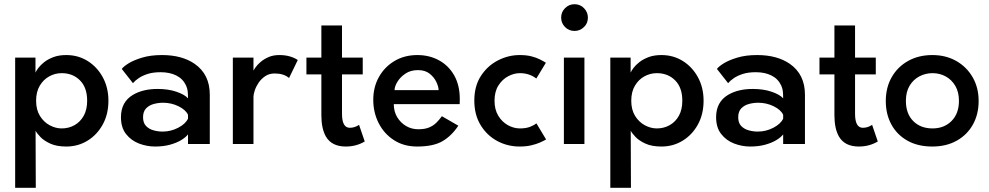

<svg xmlns="http://www.w3.org/2000/svg" viewBox="-20 -684 4700 912"><path d="M150 208H52V-410.5H148.5V-340H149Q152.5 -348.5 162.8 -362Q173 -375.5 190.5 -389.2Q208 -403 234 -412.8Q260 -422.5 295 -422.5Q351.5 -422.5 396.8 -394Q442 -365.5 468.5 -316.5Q495 -267.5 495 -205.5Q495 -141.5 468 -92.5Q441 -43.5 395.8 -15.8Q350.5 12 295 12Q249 12 219 -1.8Q189 -15.5 172.2 -33Q155.5 -50.5 149 -63ZM273 -74Q306.5 -74 334 -89.5Q361.5 -105 377.8 -134.2Q394 -163.5 394 -205.5Q394 -268 360 -302.2Q326 -336.5 273 -336.5Q241.5 -336.5 213.8 -321.2Q186 -306 168.8 -276.8Q151.5 -247.5 151.5 -205.5Q151.5 -162.5 169.8 -133.2Q188 -104 216 -89Q244 -74 273 -74Z M716.5 12Q677.5 12 640.2 -2.2Q603 -16.5 578.8 -47.2Q554.5 -78 554.5 -127.5Q554.5 -199.5 611.5 -233.5Q659 -261.5 728.5 -261.5Q779.5 -261.5 818.2 -248.2Q857 -235 873 -217Q873 -237 871.5 -250.5Q870 -264 863.5 -278.5Q848.5 -310 817.2 -325.5Q786 -341 743 -341Q707 -341 681.5 -332.8Q656 -324.5 638.8 -312.8Q621.5 -301 611.5 -289L558.5 -356.5Q566 -367.5 590.2 -382.8Q614.5 -398 654.8 -410.2Q695 -422.5 749.5 -422.5Q844.5 -422.5 905 -380.5Q976.5 -330.5 976.5 -234.5V0H873V-45.5Q861.5 -31 839.8 -18Q818 -5 787 3.5Q756 12 716.5 12ZM752.5 -59Q791.5 -59 826.5 -77.2Q861.5 -95.5 873 -120.5V-139Q861.5 -163 827.5 -179.5Q793.5 -196 754.5 -196Q732.5 -196 710.8 -190.2Q689 -184.5 674.2 -169.5Q659.5 -154.5 659.5 -127Q659.5 -100.5 673.5 -85.8Q687.5 -71 709 -65Q730.5 -59 752.5 -59Z M1184 0H1086V-410.5H1184V-350H1185Q1186.5 -354 1194.8 -365.5Q1203 -377 1218.2 -390Q1233.5 -403 1255.5 -412.8Q1277.5 -422.5 1307 -422.5Q1358.5 -422.5 1394.5 -399L1353 -313.5Q1328 -335 1284.5 -335Q1258.5 -335 1239.5 -322Q1220.5 -309 1208.2 -290.8Q1196 -272.5 1190 -254Q1184 -235.5 1184 -225Z M1622.5 12Q1555.5 12 1528 -35.5Q1506.5 -73 1506.5 -137V-330.5H1435.5V-410.5H1506.5V-563H1604.5V-410.5H1703V-330.5H1604.5V-143.5Q1604.5 -77 1641.5 -77Q1665 -77 1685.5 -91L1712.5 -12Q1672.5 12 1622.5 12Z M1961.5 12Q1898 12 1851 -18.5Q1804 -49 1778.5 -99.5Q1753 -150 1753 -210Q1753 -270.5 1780 -318.5Q1807 -366.5 1854.2 -394.5Q1901.5 -422.5 1962.5 -422.5Q2019.5 -422.5 2065.2 -397.5Q2111 -372.5 2137.5 -325.8Q2164 -279 2164 -213Q2164 -201 2163.5 -189.5H1850.5Q1850.5 -154 1866.8 -127.2Q1883 -100.5 1909.2 -85.2Q1935.5 -70 1966.5 -70Q1998 -70 2018.2 -78.5Q2038.5 -87 2052.8 -101.2Q2067 -115.5 2079 -132L2157 -87Q2125.5 -39 2082 -13.5Q2038.5 12 1961.5 12ZM2063.5 -256Q2063 -273 2052.5 -295Q2042 -317 2020.8 -334Q1999.5 -351 1965.5 -351Q1930.5 -351 1906 -334.5Q1881.5 -318 1868 -296Q1854.5 -274 1854 -256Z M2448.5 12Q2390.5 12 2341.5 -14.5Q2292.5 -41 2262.8 -90Q2233 -139 2233 -206.5Q2233 -275 2264.2 -323.2Q2295.5 -371.5 2345 -397Q2394.5 -422.5 2448.5 -422.5Q2480.5 -422.5 2504 -416.5Q2527.5 -410.5 2544.2 -402Q2561 -393.5 2573 -386L2527.5 -311Q2494.5 -336.5 2449.5 -336.5Q2421.5 -336.5 2393.8 -321.8Q2366 -307 2347.5 -278Q2329 -249 2329 -205.5Q2329 -163.5 2347 -134Q2365 -104.5 2392.8 -89.2Q2420.5 -74 2449.5 -74Q2479 -74 2498.8 -82Q2518.5 -90 2528 -98L2574 -21.5Q2562.5 -15 2545.2 -7.2Q2528 0.5 2504 6.2Q2480 12 2448.5 12Z M2709 -537Q2682.5 -537 2664 -555.5Q2645.5 -574 2645.5 -600.5Q2645.5 -627 2664.2 -645.5Q2683 -664 2709 -664Q2736 -664 2754.2 -645Q2772.5 -626 2772.5 -600.5Q2772.5 -572.5 2753.2 -554.8Q2734 -537 2709 -537ZM2756 0H2658.5V-410.5H2756Z M2977 208H2879V-410.5H2975.5V-340H2976Q2979.5 -348.5 2989.8 -362Q3000 -375.5 3017.5 -389.2Q3035 -403 3061 -412.8Q3087 -422.5 3122 -422.5Q3178.5 -422.5 3223.8 -394Q3269 -365.5 3295.5 -316.5Q3322 -267.5 3322 -205.5Q3322 -141.5 3295 -92.5Q3268 -43.5 3222.8 -15.8Q3177.5 12 3122 12Q3076 12 3046 -1.8Q3016 -15.5 2999.2 -33Q2982.5 -50.5 2976 -63ZM3100 -74Q3133.5 -74 3161 -89.5Q3188.5 -105 3204.8 -134.2Q3221 -163.5 3221 -205.5Q3221 -268 3187 -302.2Q3153 -336.5 3100 -336.5Q3068.5 -336.5 3040.8 -321.2Q3013 -306 2995.8 -276.8Q2978.5 -247.5 2978.5 -205.5Q2978.5 -162.5 2996.8 -133.2Q3015 -104 3043 -89Q3071 -74 3100 -74Z M3543.5 12Q3504.5 12 3467.2 -2.2Q3430 -16.5 3405.8 -47.2Q3381.5 -78 3381.5 -127.5Q3381.5 -199.5 3438.5 -233.5Q3486 -261.5 3555.5 -261.5Q3606.5 -261.5 3645.2 -248.2Q3684 -235 3700 -217Q3700 -237 3698.5 -250.5Q3697 -264 3690.5 -278.5Q3675.5 -310 3644.2 -325.5Q3613 -341 3570 -341Q3534 -341 3508.5 -332.8Q3483 -324.5 3465.8 -312.8Q3448.5 -301 3438.5 -289L3385.5 -356.5Q3393 -367.5 3417.2 -382.8Q3441.5 -398 3481.8 -410.2Q3522 -422.5 3576.5 -422.5Q3671.5 -422.5 3732 -380.5Q3803.5 -330.5 3803.5 -234.5V0H3700V-45.5Q3688.5 -31 3666.8 -18Q3645 -5 3614 3.5Q3583 12 3543.5 12ZM3579.5 -59Q3618.5 -59 3653.5 -77.2Q3688.5 -95.5 3700 -120.5V-139Q3688.5 -163 3654.5 -179.5Q3620.5 -196 3581.5 -196Q3559.5 -196 3537.8 -190.2Q3516 -184.5 3501.2 -169.5Q3486.5 -154.5 3486.5 -127Q3486.5 -100.5 3500.5 -85.8Q3514.5 -71 3536 -65Q3557.5 -59 3579.5 -59Z M4059.5 12Q3992.5 12 3965 -35.5Q3943.5 -73 3943.5 -137V-330.5H3872.5V-410.5H3943.5V-563H4041.5V-410.5H4140V-330.5H4041.5V-143.5Q4041.5 -77 4078.5 -77Q4102 -77 4122.5 -91L4149.5 -12Q4109.5 12 4059.5 12Z M4408.5 12Q4339.5 12 4290 -16Q4240.5 -44 4214 -92.8Q4187.5 -141.5 4187.5 -204Q4187.5 -268.5 4215.8 -317.8Q4244 -367 4294 -394.8Q4344 -422.5 4408.5 -422.5Q4472.5 -422.5 4522 -394.5Q4571.5 -366.5 4600 -317.2Q4628.5 -268 4628.5 -204Q4628.5 -141 4601.2 -92.2Q4574 -43.5 4524.5 -15.8Q4475 12 4408.5 12ZM4409.5 -74Q4464.5 -74 4499.8 -109.2Q4535 -144.5 4535 -205Q4535 -246.5 4517.8 -276Q4500.5 -305.5 4472 -321Q4443.5 -336.5 4409.5 -336.5Q4376.5 -336.5 4347.5 -321.5Q4318.5 -306.5 4300.8 -277.2Q4283 -248 4283 -205Q4283 -144 4317.8 -109Q4352.5 -74 4409.5 -74Z"/></svg>

Font: Lucymar Sans Medium
Style: Regular
Weight: 500
Foundry: The League of Moveable Type (original font) / Main changes by Cristiano Sobral with portions from Mirco Monsees
Version: Version 2.001;August 30, 2020;FontCreator 13.0.0.2681 64-bit